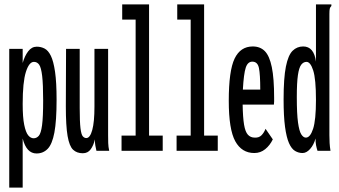

<svg xmlns="http://www.w3.org/2000/svg" viewBox="-20 -685 1540 872"><path d="M22 167V-463H83V-399Q92 -431 108 -452Q124 -473 147 -473Q166 -473 182.5 -464.5Q199 -456 211 -431.5Q223 -407 230 -359Q237 -311 237 -232Q237 -136 227 -83Q217 -30 196.5 -9Q176 12 146 12Q100 12 83 -56V167ZM133 -57Q146 -57 156 -68Q166 -79 171 -116Q176 -153 176 -229Q176 -302 171.5 -340Q167 -378 158 -391Q149 -404 134 -404Q112 -404 97.5 -358Q83 -312 83 -213Q83 -152 90 -118Q97 -84 108 -70.5Q119 -57 133 -57Z M356 11Q329 11 312 -5Q295 -21 287 -67Q279 -113 279 -202L280 -463H342V-194Q342 -132 345.5 -103Q349 -74 356 -66Q363 -58 372 -58Q389 -58 399 -94.5Q409 -131 409 -201V-463H471V-71Q471 -53 471.5 -35.5Q472 -18 476 0H418Q415 -13 413 -24Q411 -35 411 -52Q405 -25 392 -7Q379 11 356 11Z M532 0V-69H596V-596H535V-665H657V-69H719V0Z M782 0V-69H846V-596H785V-665H907V-69H969V0Z M1135 10Q1078 10 1048.5 -43.5Q1019 -97 1019 -227Q1019 -364 1045.5 -419Q1072 -474 1128 -474Q1162 -474 1183 -452.5Q1204 -431 1214.5 -380Q1225 -329 1225 -241Q1225 -231 1225 -224.5Q1225 -218 1224 -210H1082Q1083 -151 1088.5 -118.5Q1094 -86 1106 -73Q1118 -60 1137 -60Q1156 -59 1167.5 -70.5Q1179 -82 1186 -100L1219 -52Q1206 -25 1184.5 -7.5Q1163 10 1135 10ZM1083 -278H1162Q1162 -347 1156 -376Q1150 -405 1126 -405Q1105 -405 1096 -377.5Q1087 -350 1083 -278Z M1354 10Q1336 10 1320 0.5Q1304 -9 1292.5 -35Q1281 -61 1274.5 -109Q1268 -157 1268 -233Q1268 -331 1278.5 -383Q1289 -435 1309 -454.5Q1329 -474 1357 -474Q1406 -474 1415 -405V-665H1485V-658Q1479 -652 1477.5 -645Q1476 -638 1476 -621V-71Q1476 -53 1477 -35.5Q1478 -18 1481 0H1422Q1418 -12 1415.5 -25Q1413 -38 1413 -56Q1405 -27 1388.5 -8.5Q1372 10 1354 10ZM1369 -60Q1389 -60 1402 -100Q1415 -140 1415 -231Q1415 -326 1402.5 -365Q1390 -404 1372 -404Q1358 -404 1348 -391Q1338 -378 1333 -343.5Q1328 -309 1328 -244Q1328 -168 1333.5 -128.5Q1339 -89 1348.5 -74.5Q1358 -60 1369 -60Z"/></svg>

Font: Inconsolata UltraCondensed SemiBold
Style: Regular
Weight: 600
Width: 1
Monospace: yes
Designer: Raph Levien, Cyreal, Brenton Simpson
Foundry: Raph Levien, Cyreal, Google
Version: Version 3.001; ttfautohint (v1.8.2.53-6de2)